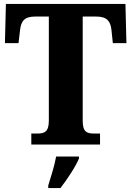

<svg xmlns="http://www.w3.org/2000/svg" viewBox="-20 -734 667 975"><path d="M139 0H488V-56H456C423 -56 400 -63 400 -119V-650H468C524 -650 541 -626 546 -582L553 -515H622L617 -714H10L5 -515H74L82 -582C87 -626 103 -650 159 -650H228V-121C228 -64 205 -56 172 -56H139ZM225 208V221H287C320 178 364 113 381 71V61H265C258 104 237 169 225 208Z"/></svg>

Font: Noto Serif Tamil SemiCondensed ExtraBold
Style: Regular
Weight: 800
Width: 4
Designer: Indian Type Foundry, Tom Grace, and the Monotype Design Team
Foundry: Monotype Imaging Inc.
Version: Version 2.004